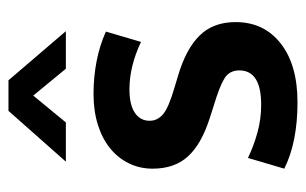

<svg xmlns="http://www.w3.org/2000/svg" viewBox="-158 -572 740 465"><g transform="rotate(-90 212.5 -340.0)"><path d="M343 -369Q284 -397 228 -397Q191 -397 171.5 -384Q152 -371 152 -348Q152 -329 168 -315.5Q184 -302 232 -288L262 -279Q326 -260 358.5 -227Q391 -194 391 -140Q391 -71 339 -30.5Q287 10 197 10Q100 10 36 -22L62 -110Q91 -96 123.5 -87Q156 -78 191 -78Q274 -78 274 -131Q274 -155 254.5 -167Q235 -179 188 -193L157 -203Q95 -223 65.5 -255.5Q36 -288 36 -341Q36 -372 49 -398.5Q62 -425 85.5 -444Q109 -463 142.5 -473.5Q176 -484 217 -484Q258 -484 296.5 -476.5Q335 -469 368 -454ZM369 -551H278L213 -630L148 -551H53L176 -690H250Z"/></g></svg>

Font: Mukta Vaani SemiBold
Style: Regular
Weight: 600
Designer: Noopur Datye, Girish Dalvi, Yashodeep Gholap, Pallavi Karambelkar
Foundry: Ek Type
Version: Version 2.538;PS 1.000;hotconv 16.6.51;makeotf.lib2.5.65220;